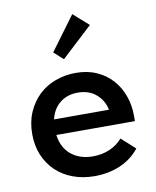

<svg xmlns="http://www.w3.org/2000/svg" viewBox="-82 -783 695 854"><g transform="rotate(-10 265.0 -355.5)"><path d="M277 8Q224 8 179.5 -8.5Q135 -25 103 -55.5Q71 -86 53 -128.5Q35 -171 35 -224Q35 -279 54 -322.5Q73 -366 105 -396.5Q137 -427 180.5 -443Q224 -459 272 -459Q325 -459 366.5 -440.5Q408 -422 436.5 -390Q465 -358 480 -316Q495 -274 495 -228V-202H140Q148 -143 187 -111.5Q226 -80 285 -80Q326 -80 360.5 -95Q395 -110 418 -137L480 -81Q445 -37 392.5 -14.5Q340 8 277 8ZM266 -371Q219 -371 186 -345Q153 -319 142 -272H390Q382 -314 349.5 -342.5Q317 -371 266 -371ZM372 -658 232 -528 190 -566 303 -719Z"/></g></svg>

Font: Tilda Sans Semibold
Style: Regular
Weight: 600
Designer: ParaType Ltd
Foundry: ParaType Ltd
Version: Version 1.009